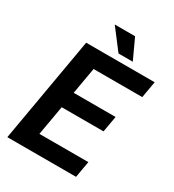

<svg xmlns="http://www.w3.org/2000/svg" viewBox="-208 -1006 1023 1126"><g transform="rotate(30 303.0 -443.5)"><path d="M490.2 -311.5H207L171.9 -110.8H503.4L483.9 0H18.6L142.1 -710.9H606L586.4 -599.1H256.8L225.6 -419.9H509.3ZM434.6 -751H337.9L233.9 -887.2H371.6Z"/></g></svg>

Font: TypoPRO Roboto Mono
Style: Bold Italic
Weight: 700
Designer: Google
Version: Version 2.000986; 2015; ttfautohint (v1.3)